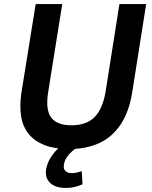

<svg xmlns="http://www.w3.org/2000/svg" viewBox="-20 -725 752 947"><path d="M323 10Q250 10 200.5 -9Q151 -28 122 -63.5Q93 -99 84.5 -149.5Q76 -200 85 -264L156 -705H287L217 -267Q204 -182 233 -144.5Q262 -107 332 -107Q407 -107 447 -148Q487 -189 501 -274L569 -705H701L632 -269Q617 -175 576 -112.5Q535 -50 471 -20Q407 10 323 10ZM305 202Q252 202 225.5 175.5Q199 149 209 102Q218 62 250.5 24Q283 -14 332 -40L364 0Q351 8 336.5 20.5Q322 33 311 48.5Q300 64 296 82Q291 107 302 118Q313 129 333 129Q345 129 357 126.5Q369 124 383 119L387 184Q369 192 349.5 197Q330 202 305 202Z"/></svg>

Font: Nunito Sans 7pt SemiCondensed
Style: Bold Italic
Weight: 700
Width: 4
Italic angle: -9°
Designer: Vernon Adams
Foundry: Vernon Adams
Version: Version 3.101;gftools[0.9.27]